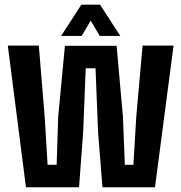

<svg xmlns="http://www.w3.org/2000/svg" viewBox="-20 -793 768 813"><path d="M89.9 0 13.1 -600H144.4L169.2 -298.5L181.5 -95.3H219.9L226.4 -298.5L254.9 -599.2H473.7L500.6 -298.5L508.6 -95.3H544.9L557 -298.5L583.8 -600H714.9L636.3 0H413.9L395.3 -233.1L384.5 -504H343L332.1 -233.1L314.7 0ZM238.8 -640.9 324.5 -773.3H403.6L489.3 -640.9H402.4L364.1 -705.7L325.8 -640.9Z"/></svg>

Font: Big Shoulders Text SC Thin
Style: Regular
Weight: 100
Designer: Patric King
Foundry: XO Type Co
Version: Version 2.002